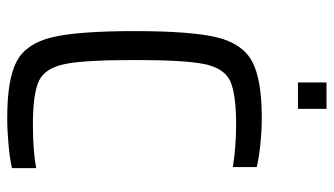

<svg xmlns="http://www.w3.org/2000/svg" viewBox="-216 -699 923 531"><g transform="rotate(90 245.5 -433.5)"><path d="M66 0ZM306 8Q198 8 149 -18.5Q100 -45 83 -116.5Q66 -188 66 -344Q66 -499 83 -570.5Q100 -642 149.5 -669Q199 -696 306 -696Q341 -696 379.5 -692Q418 -688 442 -682V-616Q384 -625 325 -625Q238 -625 203 -608Q168 -591 157 -536Q146 -481 146 -344Q146 -207 157 -152Q168 -97 203 -80Q238 -63 325 -63Q396 -63 445 -72V-5Q418 1 379.5 4.5Q341 8 306 8ZM208 -796V-875H281V-796Z"/></g></svg>

Font: Assailand
Style: Regular
Weight: 400
Designer: Hector Gatti with collaboration of the Omnibus-Type team
Foundry: Omnibus-Type
Version: Version 0.072;October 19, 2019;FontCreator 12.0.0.2547 64-bi